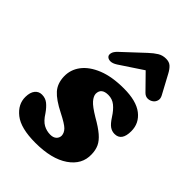

<svg xmlns="http://www.w3.org/2000/svg" viewBox="-217 -825 936 936"><g transform="rotate(45 251.0 -357.5)"><path d="M227 -66Q247.5 -66 258.8 -76.5Q270 -87 270 -102.5Q269 -121 253.8 -136.5Q238.5 -152 188 -177.5Q127.5 -208 101.2 -237.5Q75 -267 73.5 -313.5Q72 -359.5 100.2 -397Q128.5 -434.5 184.2 -457Q240 -479.5 321.5 -479.5Q407.5 -479.5 451 -445.8Q494.5 -412 494.5 -357.5Q494.5 -290 446 -290Q427.5 -290 412.2 -300.8Q397 -311.5 379 -339.5Q360 -369.5 339 -386.5Q318 -403.5 290.5 -403.5Q242.5 -403.5 242.5 -363.5Q243.5 -347 259.8 -328.2Q276 -309.5 322 -282Q367 -256.5 391.8 -235.2Q416.5 -214 426.8 -191.8Q437 -169.5 437.5 -141Q440 -72.5 377.5 -29.5Q315 13.5 203.5 13.5Q103 13.5 56.5 -23.2Q10 -60 11 -111.5Q11.5 -142.5 25 -159.2Q38.5 -176 60.5 -176Q84.5 -176 102 -162Q119.5 -148 136.5 -123.5Q157.5 -90 179.5 -78Q201.5 -66 227 -66ZM215.5 -538.5Q196 -526 181 -526.2Q166 -526.5 158.5 -535.5Q152.5 -542.5 155.5 -556Q158.5 -569.5 175.5 -585.5L281 -684Q303 -704.5 321.8 -716Q340.5 -727.5 364 -727.5Q386.5 -727.5 399.2 -716Q412 -704.5 423 -684L476 -585.5Q484.5 -569.5 480.2 -556Q476 -542.5 466 -535.5Q454 -526.5 438.8 -526.2Q423.5 -526 411 -538.5L334 -617Z"/></g></svg>

Font: Fraunces 9pt S100
Style: Bold Italic
Weight: 700
Italic angle: -16°
Version: Version 1.000; ttfautohint (v1.8.3)